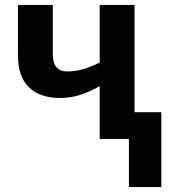

<svg xmlns="http://www.w3.org/2000/svg" viewBox="-20 -566 691 782"><path d="M528 -546V-109H637V196H505V0H386V-215Q351 -195 311 -181Q271 -167 223 -167Q143 -167 98 -210.5Q53 -254 53 -342V-546H195V-345Q195 -275 254 -275Q289 -275 321 -285Q353 -295 386 -311V-546Z"/></svg>

Font: Noto Sans SemiCondensed
Style: Bold
Weight: 700
Width: 4
Designer: Monotype Design Team
Foundry: Monotype Imaging Inc.
Version: Version 2.013; ttfautohint (v1.8.4.7-5d5b)